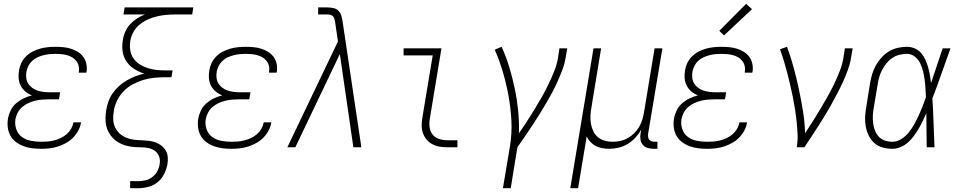

<svg xmlns="http://www.w3.org/2000/svg" viewBox="-20 -774 5040 1009"><path d="M197 8Q172 8 148.5 5Q125 2 103.5 -6Q82 -14 64 -27.5Q46 -41 35 -60.5Q24 -80 21 -103.5Q18 -127 22 -151Q26 -173 36.5 -194.5Q47 -216 65 -231.5Q83 -247 104 -257Q125 -267 148 -273Q129 -280 113.5 -293Q98 -306 89 -323.5Q80 -341 78 -361.5Q76 -382 80 -404Q83 -424 92 -443Q101 -462 116.5 -477.5Q132 -493 151.5 -503Q171 -513 191 -518.5Q211 -524 231.5 -526Q252 -528 271 -528Q293 -528 313.5 -526Q334 -524 353 -518Q372 -512 389 -501.5Q406 -491 417.5 -475.5Q429 -460 433.5 -439.5Q438 -419 435 -398Q434 -397 434 -395Q434 -393 433 -392H394Q394 -393 394 -394Q394 -395 394 -396Q397 -412 393.5 -427Q390 -442 381 -453.5Q372 -465 359.5 -472.5Q347 -480 332.5 -484Q318 -488 302.5 -489.5Q287 -491 271 -491Q256 -491 240 -489.5Q224 -488 208.5 -484Q193 -480 177.5 -473Q162 -466 149.5 -454.5Q137 -443 129.5 -428Q122 -413 119 -398Q116 -381 118 -364.5Q120 -348 128 -335Q136 -322 149 -312.5Q162 -303 177 -298Q192 -293 208.5 -291Q225 -289 242 -289H296L290 -252H235Q218 -252 200 -250.5Q182 -249 164 -244.5Q146 -240 128.5 -232Q111 -224 96.5 -211.5Q82 -199 73 -181.5Q64 -164 61 -147Q57 -119 66 -94Q75 -69 95.5 -54Q116 -39 142.5 -34Q169 -29 197 -29Q214 -29 231.5 -30.5Q249 -32 266 -36.5Q283 -41 300 -49Q317 -57 331 -69.5Q345 -82 354 -98Q363 -114 366 -131H406Q403 -110 392 -89Q381 -68 364.5 -51Q348 -34 327 -22.5Q306 -11 284.5 -4Q263 3 240.5 5.5Q218 8 197 8Z M664 215V178H707Q725 178 744.5 173.5Q764 169 780.5 156.5Q797 144 806.5 126Q816 108 819 89Q823 69 816.5 50Q810 31 795 19.5Q780 8 760 4Q740 0 719.5 0Q699 0 679 -2Q659 -4 640 -9.5Q621 -15 604 -24.5Q587 -34 574 -47.5Q561 -61 551.5 -78Q542 -95 538 -114Q534 -133 534.5 -153.5Q535 -174 538 -195Q542 -218 550 -241Q558 -264 572.5 -284.5Q587 -305 606 -322Q625 -339 646.5 -351.5Q668 -364 691 -373Q714 -382 738 -387Q710 -396 685.5 -411.5Q661 -427 645 -450.5Q629 -474 624.5 -504Q620 -534 626 -565Q629 -587 638.5 -608Q648 -629 664 -646.5Q680 -664 700 -677Q720 -690 742 -698H629L635 -735H996L990 -698H904Q880 -698 855.5 -696Q831 -694 807 -688.5Q783 -683 759 -672.5Q735 -662 714.5 -645.5Q694 -629 681.5 -606.5Q669 -584 665 -560Q661 -535 664.5 -511Q668 -487 681 -468Q694 -449 713.5 -436.5Q733 -424 755.5 -416.5Q778 -409 802 -406.5Q826 -404 851 -404H887L881 -368H845Q817 -368 788.5 -365Q760 -362 732 -353.5Q704 -345 677 -330.5Q650 -316 629 -294Q608 -272 595 -245Q582 -218 578 -190Q578 -189 578 -189Q578 -189 578 -189Q574 -168 575 -146Q576 -124 584.5 -105.5Q593 -87 608 -73Q623 -59 642 -51Q661 -43 682 -40Q703 -37 725 -37Q744 -36 762.5 -34Q781 -32 798 -25.5Q815 -19 829 -8Q843 3 851.5 18Q860 33 861.5 51.5Q863 70 860 89Q855 115 842.5 140.5Q830 166 808 183.5Q786 201 759.5 208Q733 215 707 215Z M1197 8Q1172 8 1148.5 5Q1125 2 1103.5 -6Q1082 -14 1064 -27.5Q1046 -41 1035 -60.5Q1024 -80 1021 -103.5Q1018 -127 1022 -151Q1026 -173 1036.5 -194.5Q1047 -216 1065 -231.5Q1083 -247 1104 -257Q1125 -267 1148 -273Q1129 -280 1113.5 -293Q1098 -306 1089 -323.5Q1080 -341 1078 -361.5Q1076 -382 1080 -404Q1083 -424 1092 -443Q1101 -462 1116.5 -477.5Q1132 -493 1151.5 -503Q1171 -513 1191 -518.5Q1211 -524 1231.5 -526Q1252 -528 1271 -528Q1293 -528 1313.5 -526Q1334 -524 1353 -518Q1372 -512 1389 -501.5Q1406 -491 1417.5 -475.5Q1429 -460 1433.5 -439.5Q1438 -419 1435 -398Q1434 -397 1434 -395Q1434 -393 1433 -392H1394Q1394 -393 1394 -394Q1394 -395 1394 -396Q1397 -412 1393.5 -427Q1390 -442 1381 -453.5Q1372 -465 1359.5 -472.5Q1347 -480 1332.5 -484Q1318 -488 1302.5 -489.5Q1287 -491 1271 -491Q1256 -491 1240 -489.5Q1224 -488 1208.5 -484Q1193 -480 1177.5 -473Q1162 -466 1149.5 -454.5Q1137 -443 1129.5 -428Q1122 -413 1119 -398Q1116 -381 1118 -364.5Q1120 -348 1128 -335Q1136 -322 1149 -312.5Q1162 -303 1177 -298Q1192 -293 1208.5 -291Q1225 -289 1242 -289H1296L1290 -252H1235Q1218 -252 1200 -250.5Q1182 -249 1164 -244.5Q1146 -240 1128.5 -232Q1111 -224 1096.5 -211.5Q1082 -199 1073 -181.5Q1064 -164 1061 -147Q1057 -119 1066 -94Q1075 -69 1095.5 -54Q1116 -39 1142.5 -34Q1169 -29 1197 -29Q1214 -29 1231.5 -30.5Q1249 -32 1266 -36.5Q1283 -41 1300 -49Q1317 -57 1331 -69.5Q1345 -82 1354 -98Q1363 -114 1366 -131H1406Q1403 -110 1392 -89Q1381 -68 1364.5 -51Q1348 -34 1327 -22.5Q1306 -11 1284.5 -4Q1263 3 1240.5 5.5Q1218 8 1197 8Z M1490 0 1523 -69 1756 -556 1742 -652Q1740 -661 1738.5 -670Q1737 -679 1732 -686Q1727 -693 1718 -695.5Q1709 -698 1699 -698H1652V-735H1699Q1716 -735 1732.5 -731.5Q1749 -728 1759.5 -716.5Q1770 -705 1774.5 -689Q1779 -673 1781 -657L1879 0H1837L1766 -490L1532 0Z M2331 0Q2310 0 2289.5 -3.5Q2269 -7 2251.5 -16.5Q2234 -26 2221.5 -41Q2209 -56 2202.5 -75Q2196 -94 2196 -115Q2196 -136 2200 -158L2254 -483H2101V-520H2300L2239 -152Q2235 -129 2237.5 -106.5Q2240 -84 2253 -67.5Q2266 -51 2287 -44Q2308 -37 2331 -37H2384V0Z M2623 215 2660 -6Q2671 -73 2667.5 -139.5Q2664 -206 2652.5 -269.5Q2641 -333 2623 -394.5Q2605 -456 2580 -513L2616 -528Q2640 -476 2656.5 -421Q2673 -366 2685 -309Q2697 -252 2703 -193Q2709 -134 2707 -73Q2729 -105 2749.5 -136.5Q2770 -168 2789.5 -200Q2809 -232 2827.5 -264.5Q2846 -297 2862 -330.5Q2878 -364 2892 -398.5Q2906 -433 2912 -468L2920 -520H2961L2952 -468Q2947 -437 2935 -406Q2923 -375 2909.5 -344.5Q2896 -314 2880 -284.5Q2864 -255 2847 -226Q2830 -197 2812 -168.5Q2794 -140 2775.5 -112Q2757 -84 2738 -56Q2719 -28 2699 0L2664 215Z M2977 215 3099 -520H3139L3088 -209Q3084 -188 3083 -166Q3082 -144 3085.5 -123.5Q3089 -103 3098 -84.5Q3107 -66 3122.5 -53Q3138 -40 3158 -34.5Q3178 -29 3200 -29Q3220 -29 3240.5 -33.5Q3261 -38 3279.5 -48.5Q3298 -59 3313.5 -74.5Q3329 -90 3339.5 -108.5Q3350 -127 3356 -147Q3362 -167 3365 -187L3420 -520H3461L3386 -71Q3385 -62 3386 -54Q3387 -46 3392 -40Q3397 -34 3405 -31.5Q3413 -29 3422 -29H3435V8H3416Q3399 8 3384 3.5Q3369 -1 3359 -12Q3349 -23 3346 -39Q3343 -55 3346 -71L3350 -93Q3337 -70 3319 -50.5Q3301 -31 3278.5 -17.5Q3256 -4 3231 2Q3206 8 3182 8Q3163 8 3144.5 4.5Q3126 1 3110.5 -7Q3095 -15 3083 -28Q3071 -41 3063 -56L3018 215Z M3697 8Q3672 8 3648.5 5Q3625 2 3603.5 -6Q3582 -14 3564 -27.5Q3546 -41 3535 -60.5Q3524 -80 3521 -103.5Q3518 -127 3522 -151Q3526 -173 3536.5 -194.5Q3547 -216 3565 -231.5Q3583 -247 3604 -257Q3625 -267 3648 -273Q3629 -280 3613.5 -293Q3598 -306 3589 -323.5Q3580 -341 3578 -361.5Q3576 -382 3580 -404Q3583 -424 3592 -443Q3601 -462 3616.5 -477.5Q3632 -493 3651.5 -503Q3671 -513 3691 -518.5Q3711 -524 3731.5 -526Q3752 -528 3771 -528Q3793 -528 3813.5 -526Q3834 -524 3853 -518Q3872 -512 3889 -501.5Q3906 -491 3917.5 -475.5Q3929 -460 3933.5 -439.5Q3938 -419 3935 -398Q3934 -397 3934 -395Q3934 -393 3933 -392H3894Q3894 -393 3894 -394Q3894 -395 3894 -396Q3897 -412 3893.5 -427Q3890 -442 3881 -453.5Q3872 -465 3859.5 -472.5Q3847 -480 3832.5 -484Q3818 -488 3802.5 -489.5Q3787 -491 3771 -491Q3756 -491 3740 -489.5Q3724 -488 3708.5 -484Q3693 -480 3677.5 -473Q3662 -466 3649.5 -454.5Q3637 -443 3629.5 -428Q3622 -413 3619 -398Q3616 -381 3618 -364.5Q3620 -348 3628 -335Q3636 -322 3649 -312.5Q3662 -303 3677 -298Q3692 -293 3708.5 -291Q3725 -289 3742 -289H3796L3790 -252H3735Q3718 -252 3700 -250.5Q3682 -249 3664 -244.5Q3646 -240 3628.5 -232Q3611 -224 3596.5 -211.5Q3582 -199 3573 -181.5Q3564 -164 3561 -147Q3557 -119 3566 -94Q3575 -69 3595.5 -54Q3616 -39 3642.5 -34Q3669 -29 3697 -29Q3714 -29 3731.5 -30.5Q3749 -32 3766 -36.5Q3783 -41 3800 -49Q3817 -57 3831 -69.5Q3845 -82 3854 -98Q3863 -114 3866 -131H3906Q3903 -110 3892 -89Q3881 -68 3864.5 -51Q3848 -34 3827 -22.5Q3806 -11 3784.5 -4Q3763 3 3740.5 5.5Q3718 8 3697 8ZM3785 -588 3760 -612 3901 -754 3932 -726Z M4167 0Q4173 -34 4171.5 -67.5Q4170 -101 4166.5 -134Q4163 -167 4158 -199.5Q4153 -232 4146.5 -264.5Q4140 -297 4132.5 -328.5Q4125 -360 4117 -391.5Q4109 -423 4099.5 -454Q4090 -485 4079 -515L4116 -528Q4136 -474 4151 -418.5Q4166 -363 4178 -306.5Q4190 -250 4199.5 -192Q4209 -134 4211 -74Q4232 -106 4252 -137.5Q4272 -169 4291 -201Q4310 -233 4328.5 -265.5Q4347 -298 4363 -331.5Q4379 -365 4392.5 -399Q4406 -433 4412 -468L4420 -520H4461L4452 -468Q4447 -437 4435.5 -406Q4424 -375 4410.5 -345Q4397 -315 4381.5 -285.5Q4366 -256 4350 -227Q4334 -198 4316.5 -169.5Q4299 -141 4281 -112.5Q4263 -84 4244.5 -56Q4226 -28 4207 0Z M4670 8Q4643 8 4618 1Q4593 -6 4574.5 -22.5Q4556 -39 4545 -62Q4534 -85 4529.5 -110Q4525 -135 4526.5 -162Q4528 -189 4533 -215L4552 -335Q4556 -359 4563 -383Q4570 -407 4582 -429Q4594 -451 4611.5 -470.5Q4629 -490 4651 -503.5Q4673 -517 4697.5 -522.5Q4722 -528 4746 -528Q4768 -528 4787.5 -519.5Q4807 -511 4820.5 -495.5Q4834 -480 4842.5 -461Q4851 -442 4857 -422Q4863 -402 4866.5 -380.5Q4870 -359 4873 -338Q4888 -384 4903.5 -429.5Q4919 -475 4934 -520H4975Q4951 -454 4928 -388Q4905 -322 4880 -257Q4884 -193 4886 -128.5Q4888 -64 4891 0H4850Q4849 -45 4849 -89.5Q4849 -134 4848 -179Q4839 -158 4829 -137.5Q4819 -117 4807.5 -97.5Q4796 -78 4782.5 -59.5Q4769 -41 4751.5 -25.5Q4734 -10 4712.5 -1Q4691 8 4670 8ZM4670 -29Q4694 -29 4717 -43.5Q4740 -58 4756.5 -79Q4773 -100 4785.5 -122.5Q4798 -145 4808.5 -168.5Q4819 -192 4828.5 -215.5Q4838 -239 4846 -263Q4845 -286 4843.5 -309.5Q4842 -333 4839 -356Q4836 -379 4830.5 -401Q4825 -423 4815 -443Q4805 -463 4787 -477Q4769 -491 4746 -491Q4726 -491 4706 -486Q4686 -481 4668.5 -469Q4651 -457 4638 -440.5Q4625 -424 4615.5 -406Q4606 -388 4600.5 -368.5Q4595 -349 4592 -329L4572 -209Q4568 -189 4567 -168Q4566 -147 4568.5 -127Q4571 -107 4578 -88.5Q4585 -70 4598 -56Q4611 -42 4630 -35.5Q4649 -29 4670 -29Z"/></svg>

Font: Iosevka SS04 XLt Obl
Style: Regular
Weight: 200
Italic angle: -9°
Monospace: yes
Designer: Belleve Invis
Foundry: Belleve Invis
Version: Version 19.0.0; ttfautohint (v1.8.4)